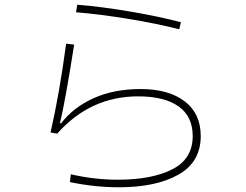

<svg xmlns="http://www.w3.org/2000/svg" viewBox="-20 -790 1040 813"><path d="M739 -666Q641 -691 521 -710.5Q401 -730 302 -738L307 -770Q408 -762 529 -741.5Q650 -721 746 -696ZM280 -52Q381 -29 478 -29Q623 -29 709.5 -73Q796 -117 796 -214Q796 -297 736 -339.5Q676 -382 565 -382Q362 -382 222 -224L194 -229Q232 -395 260 -605L294 -601Q255 -354 234 -269L238 -267Q291 -336 377 -374.5Q463 -413 575 -413Q694 -413 762 -361Q830 -309 830 -214Q830 -104 735.5 -50.5Q641 3 483 3Q381 3 276 -19Z"/></svg>

Font: IBM Plex Sans JP ExtraLight
Style: Regular
Weight: 200
Designer: Mike Abbink; Paul van der Laan; Pieter van Rosmalen; Wujin Sim; Yejin Wi; Jinhee Kim; Boomi Park; Yona Kim; Kichan Ma
Foundry: Sandoll Inc.
Version: Version 1.001